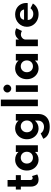

<svg xmlns="http://www.w3.org/2000/svg" viewBox="1622 -2522 1175 4458"><g transform="rotate(-90 2209.0 -292.5)"><path d="M267 16C308.5 16 354 4.5 388.5 -14L350 -137C335.5 -126.5 320 -121 304 -121C275.5 -121 259 -141.5 259 -180V-395.5H371.5V-512H259V-704H105.5V-512H37V-395.5H105.5V-169C105.5 -110.5 119.5 -65.5 148 -33C176.5 -0.5 216 16 267 16Z M732.5 16C803 16 865 -13.5 911.5 -67.5V0H1065V-512H911.5V-449.5C871.5 -499 805 -528 732.5 -528C683 -528 639.5 -516 601.5 -492.5C563 -468.5 533 -436 511.5 -395.5C490 -354.5 479 -308.5 479 -257C479 -204.5 490.5 -157.5 513 -116.5C535.5 -75 566 -43 604.5 -19.5C643 4.5 685.5 16 732.5 16ZM778 -114.5C698.5 -114.5 640.5 -174 640.5 -256C640.5 -338 699.5 -397.5 778 -397.5C857.5 -397.5 915 -338.5 915 -256C915 -174 858 -114.5 778 -114.5Z M1492 275C1559.5 275 1615 264 1659.5 241.5C1748 196.5 1791.5 114.5 1791.5 14V-512H1638V-449.5C1597.5 -499 1533.5 -528 1461.5 -528C1412 -528 1368.5 -516 1330 -492.5C1291.5 -468.5 1261 -436 1239 -395.5C1216.5 -354.5 1205.5 -308 1205.5 -256C1205.5 -203 1217 -156 1239.5 -115C1262 -74 1292.5 -42 1331 -19C1369 4.5 1411 16 1457.5 16C1529 16 1592.5 -15 1638 -67.5V4.5C1638 87 1578.5 142.5 1491.5 142.5C1459.5 142.5 1430 135.5 1402.5 121.5C1375 107.5 1354.5 88.5 1340.5 65L1215.5 126C1258 224 1354 275 1492 275ZM1503.5 -114.5C1424 -114.5 1367 -174 1367 -255C1367 -337 1426 -397.5 1504.5 -397.5C1583.5 -397.5 1641.5 -337.5 1641.5 -255C1641.5 -174 1584.5 -114.5 1503.5 -114.5Z M2125.5 0V-860H1972V0Z M2382.5 -618.5C2432.5 -618.5 2473 -659.5 2473 -710C2473 -760 2432.5 -800.5 2382.5 -800.5C2333 -800.5 2291 -760 2291 -710C2291 -659.5 2333 -618.5 2382.5 -618.5ZM2459 0V-512H2305.5V0Z M2853.5 16C2924 16 2986 -13.5 3032.5 -67.5V0H3186V-512H3032.5V-449.5C2992.5 -499 2926 -528 2853.5 -528C2804 -528 2760.5 -516 2722.5 -492.5C2684 -468.5 2654 -436 2632.5 -395.5C2611 -354.5 2600 -308.5 2600 -257C2600 -204.5 2611.5 -157.5 2634 -116.5C2656.5 -75 2687 -43 2725.5 -19.5C2764 4.5 2806.5 16 2853.5 16ZM2899 -114.5C2819.5 -114.5 2761.5 -174 2761.5 -256C2761.5 -338 2820.5 -397.5 2899 -397.5C2978.5 -397.5 3036 -338.5 3036 -256C3036 -174 2979 -114.5 2899 -114.5Z M3520 0V-286C3520 -305 3525.5 -323 3536.5 -339.5C3558.5 -372.5 3597 -395 3637 -395C3663 -395 3696.5 -385.5 3719 -370L3783 -499.5C3770 -508 3754 -514.5 3734.5 -520C3715 -525.5 3696.5 -528 3678.5 -528C3615 -528 3558 -496 3520 -438.5V-512H3366.5V0Z M4108 16C4162 16 4211 4.5 4255 -19C4299 -42.5 4333 -74.5 4357 -116L4246.5 -171.5C4208.5 -126 4170 -106.5 4116.5 -106.5C4031.5 -106.5 3974.5 -158.5 3974.5 -236H4367C4369 -253.5 4369 -256.5 4369 -265C4369 -317.5 4358 -363 4335.5 -402.5C4290.5 -481 4207.5 -528 4101 -528C3942.5 -528 3816.5 -407.5 3816.5 -256C3816.5 -204.5 3829.5 -158 3855 -117C3880.5 -76 3915.5 -43.5 3959.5 -20C4003 4 4052.5 16 4108 16ZM3980 -321C3987 -380 4032 -416.5 4099 -416.5C4162 -416.5 4208 -380 4218 -321Z"/></g></svg>

Font: Spartan
Style: Bold
Weight: 700
Designer: Matt Bailey, Mirko Velimirovic
Foundry: Matt Bailey
Version: Version 1.003